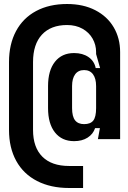

<svg xmlns="http://www.w3.org/2000/svg" viewBox="-20 -760 640 959"><path d="M580 -500V-65H469L479 -120H455Q445 -90 417.5 -72.5Q390 -55 350 -55Q289 -55 254.5 -98.5Q220 -142 220 -220V-330Q220 -408 254.5 -451.5Q289 -495 350 -495Q393 -495 422 -475Q451 -455 458 -420H480L460 -490V-500Q460 -536 442.5 -567Q425 -598 392 -616.5Q359 -635 315 -635Q234 -635 189.5 -587Q145 -539 145 -450V-111Q145 -24 191.5 22.5Q238 69 325 69H395V179H325Q233 179 165 144Q97 109 61 43.5Q25 -22 25 -111V-450Q25 -539 60 -604.5Q95 -670 160.5 -705Q226 -740 315 -740Q396 -740 456 -709Q516 -678 548 -623.5Q580 -569 580 -500ZM460 -330Q460 -368 444.5 -389Q429 -410 400 -410Q371 -410 355.5 -389Q340 -368 340 -330V-220Q340 -178 355 -159Q370 -140 400 -140Q432 -140 446 -158Q460 -176 460 -220Z"/></svg>

Font: JetBrains Mono Extra Bold
Style: Regular
Weight: 800
Monospace: yes
Designer: Philipp Nurullin, Konstantin Bulenkov
Foundry: JetBrains
Version: 2.002